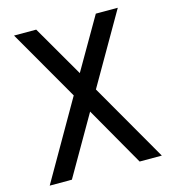

<svg xmlns="http://www.w3.org/2000/svg" viewBox="-106 -592 785 878"><g transform="rotate(-15 286.5 -152.5)"><path d="M446.8 200.2 287.1 -79.1 126 200.2H21L233.9 -169.9L41 -504.9H146L287.1 -261.2L428.2 -504.9H532.2L338.9 -169.9L551.8 200.2Z"/></g></svg>

Font: LT Superior Med
Style: Regular
Weight: 500
Designer: Daniel Lyons
Foundry: LyonsType
Version: Version 1.000